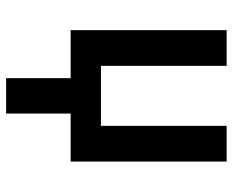

<svg xmlns="http://www.w3.org/2000/svg" viewBox="-88 -472 775 640"><g transform="rotate(90 300.0 -152.5)"><path d="M241 215V0H81V-520H200V-101H400V-520H519V0H359V215Z"/></g></svg>

Font: Iosevka Book
Style: Bold
Weight: 700
Designer: Belleve Invis
Foundry: Belleve Invis
Version: Version 28.0.7; ttfautohint (v1.8.3)